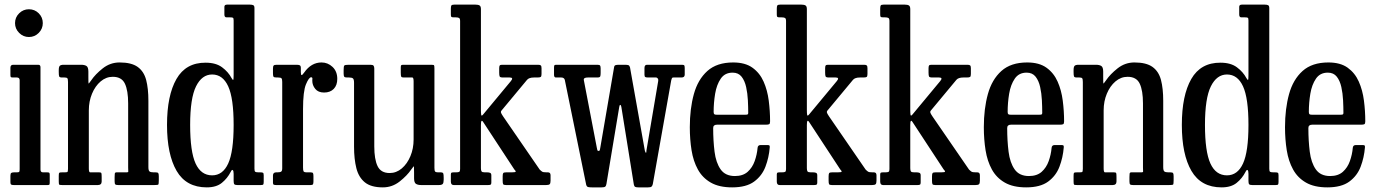

<svg xmlns="http://www.w3.org/2000/svg" viewBox="-20 -800 5947 830"><path d="M45 -700Q45 -725 62.8 -742.5Q80.5 -760 105 -760Q130 -760 147.5 -742.5Q165 -725 165 -700Q165 -675.5 147.5 -657.8Q130 -640 105 -640Q80.5 -640 62.8 -657.8Q45 -675.5 45 -700ZM53 -465H35.5Q28 -465 26.5 -467.2Q25 -469.5 25 -477V-507Q25 -520 37 -520H145.5Q155 -520 155 -509.5V-67Q155 -55 165.5 -55H183Q190 -55 192.5 -53.5Q195 -52 195 -45V-12Q195 -5 193.8 -2.5Q192.5 0 185.5 0H40.5Q32 0 28.5 -2Q25 -4 25 -12V-40Q25 -50 28.8 -52.5Q32.5 -55 41.5 -55H53.5Q62 -55 63.5 -58Q65 -61 65 -69V-453Q65 -465 53 -465Z M259 -465H248Q237.5 -465 235.8 -469.8Q234 -474.5 234 -489V-496.5Q234 -511 238.5 -515.5Q243 -520 255.5 -520H330.5Q345.5 -520 353.8 -514.8Q362 -509.5 362 -490.5V-467Q362 -441.5 362.8 -439.2Q363.5 -437 374.5 -453Q392 -479 424.2 -504.5Q456.5 -530 497 -530Q548 -530 575 -510.8Q602 -491.5 611.8 -454.5Q621.5 -417.5 621.5 -364V-78Q621.5 -63 626.2 -59Q631 -55 643 -55H652Q662 -55 664.2 -51.5Q666.5 -48 666.5 -37.5V-21Q666.5 -4.5 664.2 -2.2Q662 0 646 0H492Q481.5 0 478.5 -2.8Q475.5 -5.5 475.5 -16.5V-34.5Q475.5 -43 476.2 -49Q477 -55 483.5 -55H528.5Q535 -55 534.5 -58.8Q534 -62.5 534 -76.5V-353Q534 -408.5 520 -438.2Q506 -468 467.5 -468Q438.5 -468 415 -448Q391.5 -428 377.8 -395Q364 -362 364 -323V-72Q364 -55 369.5 -55H408.5Q417 -55 418.2 -51.5Q419.5 -48 419.5 -34V-15.5Q419.5 0 402.5 0H250Q237.5 0 235.8 -2.2Q234 -4.5 234 -17V-39.5Q234 -51 236 -53Q238 -55 249.5 -55H259Q267.5 -55 270.8 -56.2Q274 -57.5 274 -70.5V-445.5Q274 -458.5 271 -461.8Q268 -465 259 -465Z M702 -260Q702 -387.5 742.8 -458.5Q783.5 -529.5 869 -529Q913.5 -529 940.2 -509Q967 -489 981 -462.5Q986.5 -453 988.2 -454.8Q990 -456.5 990 -476.5V-711.5Q990 -721.5 987 -723.2Q984 -725 974 -725H959Q950 -725 950 -737.5V-770.5Q950 -780 961.5 -780H1060.5Q1070 -780 1075 -777.5Q1080 -775 1080 -765V-71Q1080 -60 1083.2 -57.5Q1086.5 -55 1097.5 -55H1104Q1113.5 -55 1116.8 -53.2Q1120 -51.5 1120 -42V-14.5Q1120 -5 1118 -2.5Q1116 0 1107 0H1007Q996 0 993 -3.5Q990 -7 990 -18V-48.5Q990 -61.5 986.2 -64.8Q982.5 -68 977 -56.5Q963 -29 939 -9.5Q915 10 874 10Q785 10 743.5 -61.2Q702 -132.5 702 -260ZM802 -260Q802 -144.5 825.5 -93.2Q849 -42 897 -42Q943 -42 966.5 -93.2Q990 -144.5 990 -260Q990 -375.5 966.5 -426.8Q943 -478 897 -478Q853 -478 827.5 -426.8Q802 -375.5 802 -260Z M1200 -446Q1200 -458 1196.8 -461.5Q1193.5 -465 1182 -465H1175Q1164 -465 1162 -469Q1160 -473 1160 -484V-502.5Q1160 -513 1162.8 -516.5Q1165.5 -520 1176 -520H1262.5Q1271 -520 1275.8 -517.8Q1280.5 -515.5 1280.5 -506V-488.5Q1280.5 -476 1283.8 -475.5Q1287 -475 1295 -486.5Q1325.5 -530 1370 -530Q1397 -530 1417.5 -510.8Q1438 -491.5 1438 -459Q1438 -431.5 1422.8 -415.8Q1407.5 -400 1381 -400Q1355.5 -400 1342.8 -415.8Q1330 -431.5 1330 -451Q1330 -454.5 1330.2 -456.2Q1330.5 -458 1330.5 -460Q1330.5 -466 1325 -466Q1315.5 -466 1302.8 -435.8Q1290 -405.5 1290 -328V-75.5Q1290 -64 1292.2 -59.5Q1294.5 -55 1306 -55H1322Q1331.5 -55 1333.2 -51.2Q1335 -47.5 1335 -38V-15.5Q1335 -6.5 1332.8 -3.2Q1330.5 0 1322 0H1174Q1167.5 0 1163.8 -1.5Q1160 -3 1160 -9.5V-41Q1160 -55 1174 -55H1179.5Q1191 -55 1195.5 -58.2Q1200 -61.5 1200 -72.5Z M1510.5 -166V-442Q1510.5 -457 1505.8 -461Q1501 -465 1489 -465H1480Q1470.5 -465 1468 -468.5Q1465.5 -472 1465.5 -482.5V-497Q1465.5 -513.5 1468.5 -516.8Q1471.5 -520 1487.5 -520H1581.5Q1592 -520 1595 -515.8Q1598 -511.5 1598 -503.5V-167Q1598 -111.5 1612.2 -81.8Q1626.5 -52 1664.5 -52Q1693.5 -52 1717 -72Q1740.5 -92 1754.2 -125Q1768 -158 1768 -197V-448Q1768 -465 1762.5 -465H1725Q1716.5 -465 1714.5 -468.5Q1712.5 -472 1712.5 -486V-508Q1712.5 -516.5 1714.5 -518.2Q1716.5 -520 1724.5 -520H1842Q1854.5 -520 1856.2 -518Q1858 -516 1858 -503V-74.5Q1858 -62 1861 -58.5Q1864 -55 1873 -55H1884Q1894.5 -55 1896.2 -50.2Q1898 -45.5 1898 -31V-23.5Q1898 -9.5 1893.8 -4.8Q1889.5 0 1876.5 0H1801.5Q1786.5 0 1778.2 -5.2Q1770 -10.5 1770 -29.5V-53Q1770 -78.5 1769.5 -80.8Q1769 -83 1757.5 -67Q1740 -41 1707.8 -15.5Q1675.5 10 1635 10Q1584 10 1557.2 -11.8Q1530.5 -33.5 1520.5 -73Q1510.5 -112.5 1510.5 -166Z M1949.5 -725H1942Q1933 -725 1931 -727.2Q1929 -729.5 1929 -738V-762Q1929 -772.5 1931.2 -776.2Q1933.5 -780 1943.5 -780H2035.5Q2047 -780 2053 -776.5Q2059 -773 2059 -760.5V-324Q2059 -310.5 2060.2 -303.5Q2061.5 -296.5 2068.5 -305L2188.5 -449.5Q2201.5 -465 2183.5 -465H2154.5Q2142.5 -465 2140.2 -469.2Q2138 -473.5 2138 -486V-505Q2138 -513.5 2140.2 -516.8Q2142.5 -520 2150.5 -520H2306.5Q2315 -520 2318 -517Q2321 -514 2321 -505V-480Q2321 -469.5 2317.2 -467.2Q2313.5 -465 2302.5 -465H2288.5Q2267 -465 2258.5 -455L2147.5 -321.5Q2144 -317 2146.5 -311.2Q2149 -305.5 2155.5 -296L2313 -67Q2319.5 -60.5 2324 -57.8Q2328.5 -55 2342.5 -55H2348.5Q2360 -55 2360 -42.5V-19Q2360 -7 2356 -3.5Q2352 0 2340.5 0H2167.5Q2157 0 2155 -4Q2153 -8 2153 -19V-37.5Q2153 -48.5 2155.5 -51.8Q2158 -55 2168.5 -55H2193Q2209.5 -55 2209.5 -58.2Q2209.5 -61.5 2203 -68L2068.5 -273Q2059 -287.5 2059 -259V-73Q2059 -63 2061.8 -59Q2064.5 -55 2075.5 -55H2085.5Q2093.5 -55 2098.8 -52.8Q2104 -50.5 2104 -42V-11Q2104 -3.5 2100.8 -1.8Q2097.5 0 2089.5 0H1941.5Q1929 0 1929 -15V-46Q1929 -52.5 1932.5 -53.8Q1936 -55 1942.5 -55H1951.5Q1961.5 -55 1965.2 -57.2Q1969 -59.5 1969 -69V-709Q1969 -720 1964.2 -722.5Q1959.5 -725 1949.5 -725Z M2575 -161.5 2634.5 -508.5Q2635.5 -516.5 2640.5 -518.2Q2645.5 -520 2655 -520H2681.5Q2692 -520 2696.8 -518.2Q2701.5 -516.5 2703.5 -508.5L2767.5 -149.5Q2770.5 -139.5 2772 -139.5Q2774 -139.5 2774 -142.8Q2774 -146 2774.5 -149.5L2825.5 -450.5Q2826.5 -457.5 2823 -461.2Q2819.5 -465 2816.5 -465H2782Q2773 -465 2769.5 -467Q2766 -469 2766 -477.5V-506Q2766 -520 2777 -520H2928.5Q2937 -520 2938.5 -516.5Q2940 -513 2940 -504.5V-477.5Q2940 -465 2926 -465H2891.5Q2887 -465 2885.5 -463.2Q2884 -461.5 2881.5 -452L2802 -4Q2800 4 2796.2 7Q2792.5 10 2781 10H2740Q2730 10 2725.8 7.8Q2721.5 5.5 2720 -2.5L2666 -338Q2664.5 -346.5 2661 -346.5Q2658.5 -346.5 2657 -338L2601.5 -4.5Q2600 4 2596 7Q2592 10 2580.5 10H2539Q2528 10 2522.2 8.5Q2516.5 7 2514 -1.5L2421.5 -455Q2418.5 -465 2406 -465H2383Q2375 -465 2375 -477V-507.5Q2375 -513.5 2376.2 -516.8Q2377.5 -520 2383.5 -520H2562.5Q2571.5 -520 2574 -516.8Q2576.5 -513.5 2576.5 -504V-484Q2576.5 -473.5 2574.5 -469.2Q2572.5 -465 2562 -465H2521.5Q2503 -465 2503.5 -455.5L2560 -161.5Q2561 -157 2562 -152.2Q2563 -147.5 2567.5 -147.5Q2572 -147.5 2573 -151.2Q2574 -155 2575 -161.5Z M2962 -250Q2962 -330 2979.5 -393.2Q2997 -456.5 3038 -493.2Q3079 -530 3149.5 -530Q3201.5 -530 3233 -507.2Q3264.5 -484.5 3281 -447.2Q3297.5 -410 3303.2 -365Q3309 -320 3309 -275.5Q3309 -265.5 3305.2 -263.2Q3301.5 -261 3291 -261H3079.5Q3063 -261 3063 -246.5Q3063 -191.5 3069 -144Q3075 -96.5 3095.2 -67.8Q3115.5 -39 3157 -39Q3191.5 -39 3212 -57.2Q3232.5 -75.5 3242.5 -103.8Q3252.5 -132 3255 -161Q3256 -173 3268.5 -173H3297.5Q3305 -173 3306.5 -170.5Q3308 -168 3307.5 -162.5Q3304 -119 3289 -79.5Q3274 -40 3240 -15Q3206 10 3145 10Q3088.5 10 3052.5 -10.8Q3016.5 -31.5 2996.8 -67.5Q2977 -103.5 2969.5 -150.5Q2962 -197.5 2962 -250ZM3079 -304H3200Q3210 -304 3212.2 -305.5Q3214.5 -307 3214.5 -312Q3214.5 -337 3213 -366.8Q3211.5 -396.5 3205.5 -423.8Q3199.5 -451 3185.8 -468.5Q3172 -486 3147 -486Q3113.5 -486 3095.8 -460Q3078 -434 3071.5 -395Q3065 -356 3065 -316.5Q3065 -309 3067.5 -306.5Q3070 -304 3079 -304Z M3358.5 -725H3351Q3342 -725 3340 -727.2Q3338 -729.5 3338 -738V-762Q3338 -772.5 3340.2 -776.2Q3342.5 -780 3352.5 -780H3444.5Q3456 -780 3462 -776.5Q3468 -773 3468 -760.5V-324Q3468 -310.5 3469.2 -303.5Q3470.5 -296.5 3477.5 -305L3597.5 -449.5Q3610.5 -465 3592.5 -465H3563.5Q3551.5 -465 3549.2 -469.2Q3547 -473.5 3547 -486V-505Q3547 -513.5 3549.2 -516.8Q3551.5 -520 3559.5 -520H3715.5Q3724 -520 3727 -517Q3730 -514 3730 -505V-480Q3730 -469.5 3726.2 -467.2Q3722.5 -465 3711.5 -465H3697.5Q3676 -465 3667.5 -455L3556.5 -321.5Q3553 -317 3555.5 -311.2Q3558 -305.5 3564.5 -296L3722 -67Q3728.5 -60.5 3733 -57.8Q3737.5 -55 3751.5 -55H3757.5Q3769 -55 3769 -42.5V-19Q3769 -7 3765 -3.5Q3761 0 3749.5 0H3576.5Q3566 0 3564 -4Q3562 -8 3562 -19V-37.5Q3562 -48.5 3564.5 -51.8Q3567 -55 3577.5 -55H3602Q3618.5 -55 3618.5 -58.2Q3618.5 -61.5 3612 -68L3477.5 -273Q3468 -287.5 3468 -259V-73Q3468 -63 3470.8 -59Q3473.5 -55 3484.5 -55H3494.5Q3502.5 -55 3507.8 -52.8Q3513 -50.5 3513 -42V-11Q3513 -3.5 3509.8 -1.8Q3506.5 0 3498.5 0H3350.5Q3338 0 3338 -15V-46Q3338 -52.5 3341.5 -53.8Q3345 -55 3351.5 -55H3360.5Q3370.5 -55 3374.2 -57.2Q3378 -59.5 3378 -69V-709Q3378 -720 3373.2 -722.5Q3368.5 -725 3358.5 -725Z M3805.5 -725H3798Q3789 -725 3787 -727.2Q3785 -729.5 3785 -738V-762Q3785 -772.5 3787.2 -776.2Q3789.5 -780 3799.5 -780H3891.5Q3903 -780 3909 -776.5Q3915 -773 3915 -760.5V-324Q3915 -310.5 3916.2 -303.5Q3917.5 -296.5 3924.5 -305L4044.5 -449.5Q4057.5 -465 4039.5 -465H4010.5Q3998.5 -465 3996.2 -469.2Q3994 -473.5 3994 -486V-505Q3994 -513.5 3996.2 -516.8Q3998.5 -520 4006.5 -520H4162.5Q4171 -520 4174 -517Q4177 -514 4177 -505V-480Q4177 -469.5 4173.2 -467.2Q4169.5 -465 4158.5 -465H4144.5Q4123 -465 4114.5 -455L4003.5 -321.5Q4000 -317 4002.5 -311.2Q4005 -305.5 4011.5 -296L4169 -67Q4175.5 -60.5 4180 -57.8Q4184.5 -55 4198.5 -55H4204.5Q4216 -55 4216 -42.5V-19Q4216 -7 4212 -3.5Q4208 0 4196.5 0H4023.5Q4013 0 4011 -4Q4009 -8 4009 -19V-37.5Q4009 -48.5 4011.5 -51.8Q4014 -55 4024.5 -55H4049Q4065.5 -55 4065.5 -58.2Q4065.5 -61.5 4059 -68L3924.5 -273Q3915 -287.5 3915 -259V-73Q3915 -63 3917.8 -59Q3920.5 -55 3931.5 -55H3941.5Q3949.5 -55 3954.8 -52.8Q3960 -50.5 3960 -42V-11Q3960 -3.5 3956.8 -1.8Q3953.5 0 3945.5 0H3797.5Q3785 0 3785 -15V-46Q3785 -52.5 3788.5 -53.8Q3792 -55 3798.5 -55H3807.5Q3817.5 -55 3821.2 -57.2Q3825 -59.5 3825 -69V-709Q3825 -720 3820.2 -722.5Q3815.5 -725 3805.5 -725Z M4233 -250Q4233 -330 4250.5 -393.2Q4268 -456.5 4309 -493.2Q4350 -530 4420.5 -530Q4472.5 -530 4504 -507.2Q4535.5 -484.5 4552 -447.2Q4568.5 -410 4574.2 -365Q4580 -320 4580 -275.5Q4580 -265.5 4576.2 -263.2Q4572.5 -261 4562 -261H4350.5Q4334 -261 4334 -246.5Q4334 -191.5 4340 -144Q4346 -96.5 4366.2 -67.8Q4386.5 -39 4428 -39Q4462.5 -39 4483 -57.2Q4503.5 -75.5 4513.5 -103.8Q4523.5 -132 4526 -161Q4527 -173 4539.5 -173H4568.5Q4576 -173 4577.5 -170.5Q4579 -168 4578.5 -162.5Q4575 -119 4560 -79.5Q4545 -40 4511 -15Q4477 10 4416 10Q4359.5 10 4323.5 -10.8Q4287.5 -31.5 4267.8 -67.5Q4248 -103.5 4240.5 -150.5Q4233 -197.5 4233 -250ZM4350 -304H4471Q4481 -304 4483.2 -305.5Q4485.5 -307 4485.5 -312Q4485.5 -337 4484 -366.8Q4482.5 -396.5 4476.5 -423.8Q4470.5 -451 4456.8 -468.5Q4443 -486 4418 -486Q4384.5 -486 4366.8 -460Q4349 -434 4342.5 -395Q4336 -356 4336 -316.5Q4336 -309 4338.5 -306.5Q4341 -304 4350 -304Z M4646 -465H4635Q4624.5 -465 4622.8 -469.8Q4621 -474.5 4621 -489V-496.5Q4621 -511 4625.5 -515.5Q4630 -520 4642.5 -520H4717.5Q4732.5 -520 4740.8 -514.8Q4749 -509.5 4749 -490.5V-467Q4749 -441.5 4749.8 -439.2Q4750.5 -437 4761.5 -453Q4779 -479 4811.2 -504.5Q4843.5 -530 4884 -530Q4935 -530 4962 -510.8Q4989 -491.5 4998.8 -454.5Q5008.5 -417.5 5008.5 -364V-78Q5008.5 -63 5013.2 -59Q5018 -55 5030 -55H5039Q5049 -55 5051.2 -51.5Q5053.5 -48 5053.5 -37.5V-21Q5053.5 -4.5 5051.2 -2.2Q5049 0 5033 0H4879Q4868.5 0 4865.5 -2.8Q4862.5 -5.5 4862.5 -16.5V-34.5Q4862.5 -43 4863.2 -49Q4864 -55 4870.5 -55H4915.5Q4922 -55 4921.5 -58.8Q4921 -62.5 4921 -76.5V-353Q4921 -408.5 4907 -438.2Q4893 -468 4854.5 -468Q4825.5 -468 4802 -448Q4778.5 -428 4764.8 -395Q4751 -362 4751 -323V-72Q4751 -55 4756.5 -55H4795.5Q4804 -55 4805.2 -51.5Q4806.5 -48 4806.5 -34V-15.5Q4806.5 0 4789.5 0H4637Q4624.5 0 4622.8 -2.2Q4621 -4.5 4621 -17V-39.5Q4621 -51 4623 -53Q4625 -55 4636.5 -55H4646Q4654.5 -55 4657.8 -56.2Q4661 -57.5 4661 -70.5V-445.5Q4661 -458.5 4658 -461.8Q4655 -465 4646 -465Z M5089 -260Q5089 -387.5 5129.8 -458.5Q5170.5 -529.5 5256 -529Q5300.5 -529 5327.2 -509Q5354 -489 5368 -462.5Q5373.5 -453 5375.2 -454.8Q5377 -456.5 5377 -476.5V-711.5Q5377 -721.5 5374 -723.2Q5371 -725 5361 -725H5346Q5337 -725 5337 -737.5V-770.5Q5337 -780 5348.5 -780H5447.5Q5457 -780 5462 -777.5Q5467 -775 5467 -765V-71Q5467 -60 5470.2 -57.5Q5473.5 -55 5484.5 -55H5491Q5500.5 -55 5503.8 -53.2Q5507 -51.5 5507 -42V-14.5Q5507 -5 5505 -2.5Q5503 0 5494 0H5394Q5383 0 5380 -3.5Q5377 -7 5377 -18V-48.5Q5377 -61.5 5373.2 -64.8Q5369.5 -68 5364 -56.5Q5350 -29 5326 -9.5Q5302 10 5261 10Q5172 10 5130.5 -61.2Q5089 -132.5 5089 -260ZM5189 -260Q5189 -144.5 5212.5 -93.2Q5236 -42 5284 -42Q5330 -42 5353.5 -93.2Q5377 -144.5 5377 -260Q5377 -375.5 5353.5 -426.8Q5330 -478 5284 -478Q5240 -478 5214.5 -426.8Q5189 -375.5 5189 -260Z M5535 -250Q5535 -330 5552.5 -393.2Q5570 -456.5 5611 -493.2Q5652 -530 5722.5 -530Q5774.5 -530 5806 -507.2Q5837.5 -484.5 5854 -447.2Q5870.5 -410 5876.2 -365Q5882 -320 5882 -275.5Q5882 -265.5 5878.2 -263.2Q5874.5 -261 5864 -261H5652.5Q5636 -261 5636 -246.5Q5636 -191.5 5642 -144Q5648 -96.5 5668.2 -67.8Q5688.5 -39 5730 -39Q5764.5 -39 5785 -57.2Q5805.5 -75.5 5815.5 -103.8Q5825.5 -132 5828 -161Q5829 -173 5841.5 -173H5870.5Q5878 -173 5879.5 -170.5Q5881 -168 5880.5 -162.5Q5877 -119 5862 -79.5Q5847 -40 5813 -15Q5779 10 5718 10Q5661.5 10 5625.5 -10.8Q5589.5 -31.5 5569.8 -67.5Q5550 -103.5 5542.5 -150.5Q5535 -197.5 5535 -250ZM5652 -304H5773Q5783 -304 5785.2 -305.5Q5787.5 -307 5787.5 -312Q5787.5 -337 5786 -366.8Q5784.5 -396.5 5778.5 -423.8Q5772.5 -451 5758.8 -468.5Q5745 -486 5720 -486Q5686.5 -486 5668.8 -460Q5651 -434 5644.5 -395Q5638 -356 5638 -316.5Q5638 -309 5640.5 -306.5Q5643 -304 5652 -304Z"/></svg>

Font: Besley* Condensed
Style: Regular
Weight: 400
Width: 3
Designer: Owen Earl
Foundry: indestructible type*
Version: Version 3.000; ttfautohint (v1.8.3)